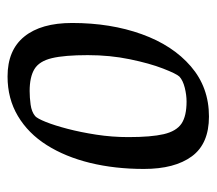

<svg xmlns="http://www.w3.org/2000/svg" viewBox="-52 -501 562 498"><g transform="rotate(90 229.0 -252.0)"><path d="M178.4 9.4Q109.9 9.4 74.8 -34.1Q39.6 -77.6 39.6 -157.9Q39.6 -258 68.6 -338.5Q97.5 -419 152.1 -466Q206.6 -513 282.2 -513Q352.9 -513 385.5 -468.6Q418.2 -424.2 418.2 -344.1Q418.2 -269 402.5 -204.6Q386.7 -140.3 356.3 -92.2Q325.9 -44.1 280.9 -17.4Q236 9.4 178.4 9.4ZM216.1 -47.9Q233.1 -47.9 251.4 -50.4Q269.7 -52.9 281 -62Q287.3 -67.5 296.4 -90.1Q305.4 -112.7 314.2 -146.4Q323 -180.1 329.3 -220.8Q335.6 -261.6 335.6 -304.2Q335.6 -362.9 328 -395.7Q320.3 -428.4 300.7 -441.7Q281.1 -454.9 243.3 -454.9Q226.3 -454.9 207.4 -450.2Q188.5 -445.4 178.7 -436.4Q171.3 -428.7 157.8 -393.9Q144.3 -359.1 133.7 -307.8Q123 -256.4 123 -198.7Q123 -138.5 130.8 -105.7Q138.6 -72.9 159.1 -60.4Q179.7 -47.9 216.1 -47.9Z"/></g></svg>

Font: Faustina Light
Style: Italic
Weight: 300
Italic angle: -8°
Designer: Alfonso Garcia
Foundry: http://www.omnibus-type.com
Version: Version 1.200